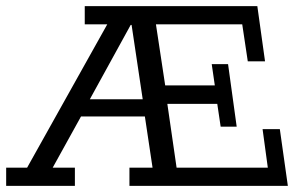

<svg xmlns="http://www.w3.org/2000/svg" viewBox="-27 -603 985 623"><path d="M-7 0V-59H61L321 -524H248V-583H808L833 -404H777L759 -524H479L509 -326H670L660 -395H713L741 -192H689L678 -266H516L546 -59H842L825 -184H881L907 0H393V-59H468L441 -239L465 -225H221L248 -247L144 -59H216V0ZM253 -260 244 -281H453L438 -268L400 -522H397Z"/></svg>

Font: Rokkitt
Style: Regular
Weight: 400
Designer: Vernon Adams
Foundry: Vernon Adams
Version: Version 3.103